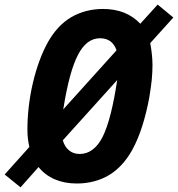

<svg xmlns="http://www.w3.org/2000/svg" viewBox="-89 -781 771 832"><path d="M0 30.8 78.1 -57.1C96.7 -33.7 120.1 -16.1 148.4 -3.9C175.8 7.8 207.5 14.2 244.1 14.2C294.9 14.2 343.3 2 383.8 -22.5C421.4 -44.9 456.1 -81.5 482.9 -129.4C502 -163.6 516.6 -200.7 527.3 -234.4C538.6 -269.5 551.3 -320.3 558.1 -359.9C562 -382.3 566.4 -415 568.4 -433.1C570.8 -456.1 571.8 -481.9 571.8 -499C571.8 -516.1 570.8 -527.3 569.3 -543.5C567.9 -558.1 565.9 -573.2 562 -594.2L662.1 -705.1L594.2 -761.2L519 -678.2C499 -699.2 475.6 -715.3 448.7 -726.1C421.9 -736.8 390.6 -742.2 357.4 -742.2C308.6 -742.2 259.8 -730.5 218.3 -705.6C176.8 -680.7 144.5 -644 119.1 -599.1C91.3 -549.8 68.8 -486.8 53.7 -422.4C37.6 -354.5 29.8 -282.7 29.8 -221.7C29.8 -200.2 30.8 -190.9 32.2 -178.7C33.7 -167 35.2 -157.7 38.1 -144L-68.8 -24.9ZM185.1 -307.1C203.6 -422.9 224.6 -496.6 249 -543.5C272.5 -588.4 302.7 -615.2 344.7 -615.2C359.9 -615.2 376 -611.8 389.2 -602.1C399.9 -594.2 410.2 -580.6 416 -563ZM256.3 -113.8C236.3 -113.8 222.7 -119.6 210.9 -128.9C197.8 -139.2 189 -153.3 183.1 -172.9L418.9 -434.1C402.3 -322.8 380.9 -237.8 356 -188.5C330.6 -138.2 296.9 -113.8 256.3 -113.8Z"/></svg>

Font: Hack
Style: Bold Oblique
Weight: 700
Italic angle: -12°
Monospace: yes
Designer: Christopher Simpkins
Foundry: Christopher Simpkins
Version: Version 2.010